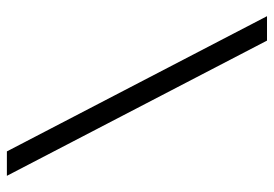

<svg xmlns="http://www.w3.org/2000/svg" viewBox="-139 -591 796 558"><g transform="rotate(90 259.0 -312.0)"><path d="M98 -690 491 66H420L27 -690Z"/></g></svg>

Font: Exo 2
Style: Regular
Weight: 400
Designer: Natanael Gama
Foundry: Natanael Gama
Version: Version 2.010